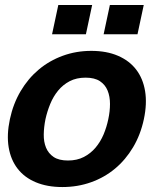

<svg xmlns="http://www.w3.org/2000/svg" viewBox="-20 -734 651 767"><path d="M19.5 -257.8Q32.7 -319.8 62.5 -370.1Q92.3 -420.4 134.8 -456.1Q177.2 -491.7 230.7 -511.2Q284.2 -530.8 344.7 -530.8Q405.8 -530.8 451.2 -511.2Q496.6 -491.7 523.9 -456.1Q551.3 -420.4 559.6 -370.1Q567.9 -319.8 554.7 -257.8Q541.5 -195.8 511.7 -145.8Q481.9 -95.7 439.5 -60.3Q397 -24.9 343.5 -5.9Q290 13.2 229 13.2Q168.5 13.2 123 -5.9Q77.6 -24.9 50.3 -60.3Q22.9 -95.7 14.6 -145.8Q6.3 -195.8 19.5 -257.8ZM161.6 -257.8Q155.3 -226.6 154.8 -197Q154.3 -167.5 163.8 -144.3Q173.3 -121.1 194.3 -106.9Q215.3 -92.8 251.5 -92.8Q287.6 -92.8 314.9 -106.9Q342.3 -121.1 361.8 -144.3Q381.3 -167.5 393.8 -197Q406.2 -226.6 412.6 -257.8Q419.4 -289.1 419.4 -318.8Q419.4 -348.6 409.9 -372.1Q400.4 -395.5 379.2 -409.7Q357.9 -423.8 321.8 -423.8Q285.6 -423.8 258.5 -409.7Q231.4 -395.5 212.2 -372.1Q192.9 -348.6 180.7 -318.8Q168.5 -289.1 161.6 -257.8ZM554.2 -713.9 529.3 -597.2H394L418.9 -713.9ZM348.1 -713.9 323.2 -597.2H188L212.9 -713.9Z"/></svg>

Font: XB Khoramshahr
Style: Bold Italic
Weight: 700
Italic angle: -12°
Designer: Behnam
Foundry: Irmug
Version: Version 8.005 2009